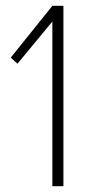

<svg xmlns="http://www.w3.org/2000/svg" viewBox="-20 -640 301 660"><path d="M160 0V-566L40 -421L17 -442L160 -620H198V0Z"/></svg>

Font: Smooch Sans Thin Light
Style: Regular
Weight: 300
Version: Version 1.010